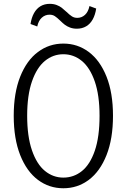

<svg xmlns="http://www.w3.org/2000/svg" viewBox="-20 -969 660 1000"><path d="M51.5 -366Q51.5 -485 85.2 -569.8Q119 -654.5 177.5 -698.2Q236 -742 310 -742Q384 -742 442.5 -698.2Q501 -654.5 534.8 -569.8Q568.5 -485 568.5 -366Q568.5 -246.5 534.8 -161.2Q501 -76 442.5 -32.2Q384 11.5 310 11.5Q236 11.5 177.5 -32.2Q119 -76 85.2 -161.2Q51.5 -246.5 51.5 -366ZM498.5 -366Q498.5 -473 473.5 -545Q448.5 -617 406 -651.8Q363.5 -686.5 310 -686.5Q256.5 -686.5 214 -651.8Q171.5 -617 146.5 -545Q121.5 -473 121.5 -366Q121.5 -258.5 146.5 -186Q171.5 -113.5 214 -78.8Q256.5 -44 310 -44Q364 -44 406.5 -78Q449 -112 473.8 -184Q498.5 -256 498.5 -366ZM293.5 -861.5Q277 -877.5 265.5 -885Q254 -892.5 238 -892.5Q215 -892.5 197.8 -877Q180.5 -861.5 174 -831L139 -844Q144 -877 157.2 -900.8Q170.5 -924.5 191.2 -936.8Q212 -949 239 -949Q259 -949 274.8 -943Q290.5 -937 301.2 -928.8Q312 -920.5 326.5 -907Q342.5 -891.5 354.5 -883.8Q366.5 -876 382.5 -876Q405.5 -876 422.5 -891.5Q439.5 -907 446 -937.5L481 -924.5Q476 -891.5 462.8 -867.8Q449.5 -844 428.5 -831.8Q407.5 -819.5 380.5 -819.5Q360.5 -819.5 344.8 -825.5Q329 -831.5 318 -839.8Q307 -848 293.5 -861.5Z"/></svg>

Font: Monaspace Xenon Var ExtraLight
Style: Regular
Weight: 200
Designer: Riley Cran and the Lettermatic Team
Version: Version 1.200 (Monaspace Xenon Var)